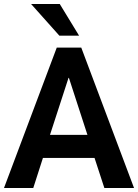

<svg xmlns="http://www.w3.org/2000/svg" viewBox="-24 -944 693 964"><path d="M-4 0 261 -705H384L649 0H500L436 -196L489 -151H153L206 -196L143 0ZM320 -553 216 -233 200 -267H442L426 -233L322 -553ZM274 -765 132 -924H276L373 -765Z"/></svg>

Font: Nunito Sans 10pt Condensed ExtraBold
Style: Regular
Weight: 800
Width: 3
Designer: Vernon Adams
Foundry: Vernon Adams
Version: Version 3.101;gftools[0.9.27]